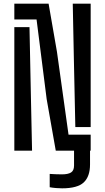

<svg xmlns="http://www.w3.org/2000/svg" viewBox="-20 -820 572 1045"><path d="M318 205Q304 205 285 203.5Q266 202 250.5 199V126.5Q263 127.5 281 128.2Q299 129 316.5 129Q350 129 366.5 118.8Q383 108.5 383 81V-47.5H470V75Q470 140.5 435.8 172.8Q401.5 205 318 205ZM283.5 0 234 -280.5 179 -714H58V-800H244.5L290 -538L353 -87H473.5V0ZM58 0V-672.5H140.5L148 -305L154.5 0ZM390 -128.5 382 -501.5 376 -800H473.5V-128.5Z"/></svg>

Font: Big Shoulders Stencil Text Thin SemiBold
Style: Regular
Weight: 600
Version: Version 2.001